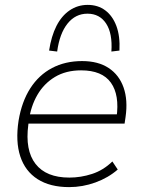

<svg xmlns="http://www.w3.org/2000/svg" viewBox="-20 -758 581 786"><path d="M263 8Q185 8 134 -24.5Q83 -57 63 -118Q43 -179 56 -264Q69 -342 104 -396.5Q139 -451 193 -479.5Q247 -508 316 -508Q382 -508 425 -479.5Q468 -451 486 -399.5Q504 -348 494 -279L490 -252H81L87 -290H474L457 -277Q470 -369 434 -419.5Q398 -470 312 -470Q250 -470 205 -443Q160 -416 133 -369.5Q106 -323 98 -263L96 -248Q82 -143 125.5 -87Q169 -31 264 -31Q311 -31 357 -46Q403 -61 440 -97L462 -64Q423 -30 370.5 -11Q318 8 263 8ZM214 -547 181 -551Q190 -610 211 -651.5Q232 -693 265 -715.5Q298 -738 339 -738Q381 -738 411 -715.5Q441 -693 456.5 -651.5Q472 -610 469 -551L436 -547Q441 -621 414.5 -661.5Q388 -702 338 -702Q289 -702 256.5 -661.5Q224 -621 214 -547Z"/></svg>

Font: Mulish ExtraLight
Style: Italic
Weight: 200
Italic angle: -9°
Designer: Vernon Adams
Foundry: Vernon Adams
Version: Version 3.603